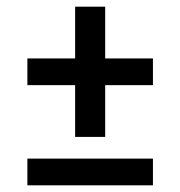

<svg xmlns="http://www.w3.org/2000/svg" viewBox="-20 -555 540 575"><path d="M295 -145H205V-300H62V-380H205V-535H295V-380H438V-300H295ZM62 0V-80H438V0Z"/></svg>

Font: Iosevka SS18 Medium
Style: Regular
Weight: 500
Monospace: yes
Designer: Belleve Invis
Foundry: Belleve Invis
Version: Version 25.1.1; ttfautohint (v1.8.4)